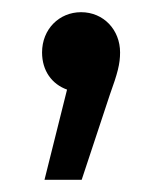

<svg xmlns="http://www.w3.org/2000/svg" viewBox="-20 -147 264 315"><path d="M160 9C173 -27 177 -42 177 -61C177 -98 150 -127 113 -127C77 -127 49 -99 49 -61C49 -31 65 -9 90 0L53 148H114Z"/></svg>

Font: Montserrat-Alt1 Med
Style: Regular
Weight: 500
Designer: Differentunic
Foundry: Differentunic
Version: Version 7.222